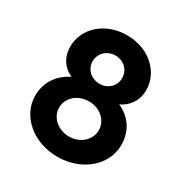

<svg xmlns="http://www.w3.org/2000/svg" viewBox="-166 -843 947 986"><g transform="rotate(30 307.5 -350.0)"><path d="M449 -382C495 -403 533 -448 533 -514C533 -621 439 -710 308 -710C176 -710 83 -621 83 -514C83 -448 118 -404 166 -382C106 -353 53 -294 53 -206C53 -86 164 10 308 10C452 10 563 -86 563 -206C563 -294 515 -353 449 -382ZM308 -590C359 -590 395 -552 395 -506C395 -460 359 -423 308 -423C257 -423 220 -460 220 -506C220 -552 257 -590 308 -590ZM308 -110C240 -110 190 -158 190 -214C190 -271 240 -318 308 -318C375 -318 425 -271 425 -214C425 -158 375 -110 308 -110Z"/></g></svg>

Font: Goli SemiBold
Style: Regular
Weight: 600
Designer: jaikishan Patel
Foundry: MagicType
Version: Version 1.000;Glyphs 3.2 (3242)